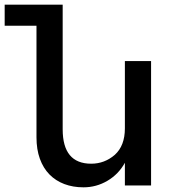

<svg xmlns="http://www.w3.org/2000/svg" viewBox="-50 -793 761 821"><path d="M596 -532V0H484V-97Q457 -48 409.5 -20Q362 8 307 8Q262 8 225 -6Q188 -20 161.5 -47Q135 -74 120.5 -114Q106 -154 106 -206V-683H-30V-773H218V-240Q218 -93 340 -93Q397 -93 441 -131Q484 -170 484 -244V-532Z"/></svg>

Font: Montserrat_am3
Style: Regular
Weight: 400
Designer: Julieta Ulanovsky
Foundry: Julieta Ulanovsky, Armenina letters added by Vahan Hovhannisyan
Version: Version 2.001